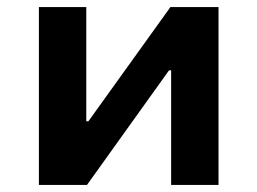

<svg xmlns="http://www.w3.org/2000/svg" viewBox="-20 -523 728 543"><path d="M90 0V-503H224V-180H230L462 -503H598V0H464V-324H458L226 0Z"/></svg>

Font: Nunito Sans 6pt
Style: Bold
Weight: 700
Version: Version 3.101;gftools[0.9.27]